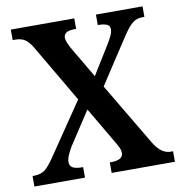

<svg xmlns="http://www.w3.org/2000/svg" viewBox="-80 -789 819 864"><g transform="rotate(-10 329.5 -357.0)"><path d="M8 0V-48H14Q48 -48 67.5 -65Q87 -82 111 -118L270 -352L117 -613Q101 -641 83.5 -653.5Q66 -666 38 -666H26V-714H316V-666H312Q280 -666 269.5 -657Q259 -648 259 -636Q259 -617 282 -578L362 -442L445 -576Q454 -591 462 -607.5Q470 -624 470 -637Q470 -655 455 -660.5Q440 -666 418 -666H415V-714H628V-666H619Q592 -666 573 -650.5Q554 -635 527 -594L393 -389L564 -101Q583 -71 601.5 -59.5Q620 -48 638 -48H650V0H361V-48H366Q422 -48 422 -81Q422 -92 416.5 -104.5Q411 -117 391 -150L303 -300L203 -147Q194 -132 186 -114Q178 -96 178 -81Q178 -64 191.5 -56Q205 -48 235 -48H239V0Z"/></g></svg>

Font: Noto Serif Hebrew SemiCondensed SemiBold
Style: Regular
Weight: 600
Width: 4
Designer: Monotype Design Team
Foundry: Monotype Imaging Inc.
Version: Version 2.004; ttfautohint (v1.8.4.7-5d5b)